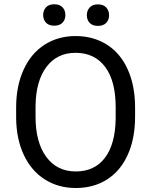

<svg xmlns="http://www.w3.org/2000/svg" viewBox="-20 -894 728 923"><path d="M629.4 -332.5V-377.4C629.4 -446.8 617.7 -507.6 594.2 -559.8C570.8 -612.1 537.4 -651.9 493.9 -679.4C450.4 -706.9 400.2 -720.7 343.3 -720.7C287.3 -720.7 237.5 -706.8 194.1 -679C150.6 -651.1 117 -611 93.3 -558.6C69.5 -506.2 57.6 -445.8 57.6 -377.4V-326.2C58.3 -259.1 70.6 -200.1 94.5 -149.2C118.4 -98.2 152 -59 195.3 -31.5C238.6 -4 288.2 9.8 344.2 9.8C401.5 9.8 451.7 -3.9 494.6 -31.2C537.6 -58.6 570.8 -98.2 594.2 -150.1C617.7 -202.1 629.4 -262.9 629.4 -332.5ZM536.1 -378.4V-325.7C535.2 -243.3 518.1 -180.1 484.9 -136C451.7 -91.9 404.8 -69.8 344.2 -69.8C284 -69.8 236.7 -93.2 202.4 -139.9C168.1 -186.6 150.9 -250.8 150.9 -332.5V-384.8C151.9 -464.8 169.4 -527.4 203.4 -572.5C237.4 -617.6 284 -640.1 343.3 -640.1C404.1 -640.1 451.5 -617.6 485.4 -572.5C519.2 -527.4 536.1 -462.7 536.1 -378.4ZM187.5 -821.8C187.5 -807.1 192 -794.9 200.9 -785.2C209.9 -775.4 223.1 -770.5 240.7 -770.5C258.3 -770.5 271.6 -775.4 280.8 -785.2C289.9 -794.9 294.4 -807.1 294.4 -821.8C294.4 -836.4 289.9 -848.7 280.8 -858.6C271.6 -868.6 258.3 -873.5 240.7 -873.5C223.1 -873.5 209.9 -868.6 200.9 -858.6C192 -848.7 187.5 -836.4 187.5 -821.8ZM397.5 -820.8C397.5 -806.2 401.9 -793.9 410.9 -784.2C419.8 -774.4 433.1 -769.5 450.7 -769.5C468.3 -769.5 481.6 -774.4 490.7 -784.2C499.8 -793.9 504.4 -806.2 504.4 -820.8C504.4 -835.4 499.8 -847.8 490.7 -857.9C481.6 -868 468.3 -873 450.7 -873C433.1 -873 419.8 -868 410.9 -857.9C401.9 -847.8 397.5 -835.4 397.5 -820.8Z"/></svg>

Font: Roboto1
Style: rg
Weight: 400
Designer: Google
Version: Version 2.137; 2017